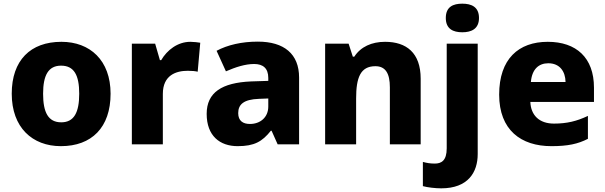

<svg xmlns="http://www.w3.org/2000/svg" viewBox="-20 -787 3301 1047"><path d="M583 -276C583 -458 471 -559 315 -559C146 -559 44 -458 44 -276C44 -92 156 10 312 10C480 10 583 -92 583 -276ZM215 -276C215 -377 244 -429 313 -429C384 -429 412 -377 412 -276C412 -174 384 -120 314 -120C243 -120 215 -174 215 -276Z M1018 -559C949 -559 891 -514 859 -459H852L826 -549H699V0H868V-275C868 -377 940 -401 1004 -401C1027 -401 1046 -399 1058 -396L1072 -554C1060 -556 1036 -559 1018 -559Z M1386 -560C1298 -560 1221 -542 1161 -510L1212 -398C1265 -421 1317 -438 1366 -438C1414 -438 1443 -415 1443 -362V-346L1349 -343C1190 -336 1107 -283 1107 -166C1107 -46 1179 10 1276 10C1367 10 1410 -15 1457 -74H1461L1494 0H1611V-364C1611 -493 1529 -560 1386 -560ZM1392 -248 1443 -250V-206C1443 -147 1399 -111 1343 -111C1305 -111 1279 -128 1279 -170C1279 -217 1308 -245 1392 -248Z M2080 -559C2007 -559 1947 -532 1912 -478H1904L1881 -549H1753V0H1922V-250C1922 -363 1945 -426 2027 -426C2082 -426 2106 -387 2106 -311V0H2274V-358C2274 -499 2196 -559 2080 -559Z M2411 -689C2411 -629 2451 -611 2501 -611C2550 -611 2592 -629 2592 -689C2592 -750 2550 -767 2501 -767C2451 -767 2411 -750 2411 -689ZM2386 240C2532 240 2585 153 2585 53V-549H2416V22C2416 89 2387 105 2351 105C2326 105 2309 102 2286 96V228C2311 235 2354 240 2386 240Z M2967 -559C2808 -559 2702 -466 2702 -271C2702 -78 2821 10 2987 10C3076 10 3132 -2 3186 -30V-155C3125 -126 3071 -113 3001 -113C2920 -113 2875 -159 2872 -231H3219V-309C3219 -473 3122 -559 2967 -559ZM2970 -442C3032 -442 3063 -398 3064 -340H2875C2881 -410 2918 -442 2970 -442Z"/></svg>

Font: Noto Sans Bengali UI ExtraBold
Style: Regular
Weight: 800
Designer: Jelle Bosma - Monotype Design Team
Foundry: Monotype Imaging Inc.
Version: Version 2.003